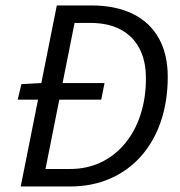

<svg xmlns="http://www.w3.org/2000/svg" viewBox="-20 -676 654 696"><path d="M44.2 -314.7 57.5 -371 130.3 -375H359L346.9 -314.7ZM55.1 0 185.9 -656.3H310.1Q399.3 -656.3 461.4 -625.7Q523.6 -595 555.8 -537.2Q588.1 -479.4 588.1 -397.3Q588.1 -309.6 563.4 -236.7Q538.8 -163.8 492.3 -110.9Q445.9 -58.1 380.2 -29Q314.5 0 233 0ZM144.9 -63.4H233.2Q295.5 -63.4 346.1 -87.6Q396.7 -111.8 433.4 -156.2Q470.1 -200.6 489.5 -260.7Q509 -320.9 509 -392.2Q509 -455.9 485.3 -500.7Q461.5 -545.6 416.6 -569.2Q371.7 -592.9 307.5 -592.9H250.3Z"/></svg>

Font: Source Sans 3 VF
Style: Italic
Weight: 200
Italic angle: -11°
Designer: Paul D. Hunt
Foundry: Adobe Systems Incorporated
Version: Version 3.042;hotconv 1.0.118;makeotfexe 2.5.65603